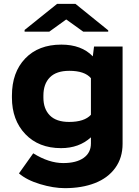

<svg xmlns="http://www.w3.org/2000/svg" viewBox="-20 -770 724 998"><path d="M297.4 0Q181.2 0 111.6 -73Q42 -146 42 -262.7V-272.9Q42 -394 111.1 -466.1Q180.2 -538.1 298.8 -538.1Q403.8 -538.1 462.4 -477.1L468.8 -528.3H617.2V-22.5Q617.2 50.3 579.1 102.8Q541 155.3 473.6 181.6Q406.2 208 316.9 208Q257.8 208 188.2 187Q118.7 166 78.6 131.3L152.8 26.9Q234.4 77.6 308.6 77.6Q376.5 77.6 414.6 50.8Q452.6 23.9 452.6 -24.4V-56.2Q391.1 0 297.4 0ZM340.3 -401.9Q272.9 -401.9 239.3 -367.9Q205.6 -334 205.6 -272.9V-262.7Q205.6 -204.1 239 -170.2Q272.5 -136.2 339.4 -136.2Q418.5 -136.2 452.6 -173.3V-363.8Q419.9 -401.9 340.3 -401.9ZM107.9 -614.3 276.9 -750H372.1L542.5 -612.3V-605.5H412.6L324.2 -668.9L236.3 -605.5H107.9Z"/></svg>

Font: Bert Sans Black
Style: Regular
Weight: 900
Designer: Christian Robertson, Adam Twardoch, & Cristiano Sobral
Foundry: Google
Version: Version 12.135;January 10, 2020;FontCreator 12.0.0.2547 64-b